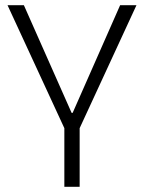

<svg xmlns="http://www.w3.org/2000/svg" viewBox="-20 -720 555 740"><path d="M9 -700H72L256 -285H260L443 -700H506L287 -226H228ZM228 -264H287V0H228Z"/></svg>

Font: Pathway Extreme 8pt Thin 12pt Thin
Style: Regular
Weight: 250
Version: Version 1.001;gftools[0.9.26]